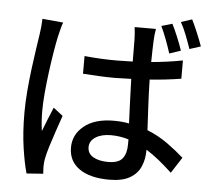

<svg xmlns="http://www.w3.org/2000/svg" viewBox="-58 -896 1117 1013"><g transform="rotate(5 500.0 -389.0)"><path d="M242.2 -755.9Q236.8 -742.7 230.5 -717.5Q224.1 -692.4 221.2 -679.2Q214.4 -648.4 206.1 -598.4Q197.8 -548.3 190.2 -490.7Q182.6 -433.1 177.7 -378.2Q172.9 -323.2 172.9 -283.2Q172.9 -255.9 174.6 -229.7Q176.3 -203.6 180.2 -175.8Q191.4 -206.5 205.8 -241Q220.2 -275.4 231.9 -304.2L282.2 -265.1Q269 -227.1 254.2 -183.6Q239.3 -140.1 227.1 -100.8Q214.8 -61.5 210 -36.1Q207.5 -25.4 206.3 -12.2Q205.1 1 205.1 9.8Q205.6 17.6 205.8 27.8Q206.1 38.1 207 47.9L119.1 54.2Q104 1.5 92 -80.3Q80.1 -162.1 80.1 -264.2Q80.1 -319.3 85.2 -380.1Q90.3 -440.9 97.7 -499Q105 -557.1 112.3 -605Q119.6 -652.8 124 -683.1Q130.4 -723.1 131.8 -766.1ZM816.9 -799.8Q831.1 -772.5 847.7 -732.2Q864.3 -691.9 874 -662.1L814 -642.1Q803.7 -674.8 789.1 -713.9Q774.4 -752.9 759.8 -783.2ZM918.9 -832Q933.1 -803.7 949.7 -763.9Q966.3 -724.1 977.1 -693.8L918 -674.8Q906.7 -708 891.8 -746.3Q877 -784.7 860.8 -813ZM639.2 -171.9Q592.3 -186 545.9 -186Q495.6 -186 464.4 -166Q433.1 -146 433.1 -112.8Q433.1 -78.6 463.6 -61.3Q494.1 -43.9 542 -43.9Q597.7 -43.9 618.4 -70.6Q639.2 -97.2 639.2 -145ZM732.9 -765.1Q730 -750 728.3 -733.9Q726.6 -717.8 726.1 -703.1Q725.1 -684.1 724.4 -653.8Q723.6 -623.5 723.1 -588.9Q767.1 -592.8 808.8 -598.6Q850.6 -604.5 889.2 -611.8V-515.1Q850.1 -508.8 808.3 -503.9Q766.6 -499 723.1 -496.1Q724.6 -420.9 728.3 -353.5Q731.9 -286.1 734.9 -229Q796.4 -204.1 845 -168.9Q893.6 -133.8 931.2 -100.1L877 -16.1Q841.8 -48.8 807.6 -76.7Q773.4 -104.5 738.8 -126V-122.1Q738.8 -76.2 722.2 -37.1Q705.6 2 665.5 25.4Q625.5 48.8 556.2 48.8Q454.1 48.8 397.5 9Q340.8 -30.8 340.8 -103Q340.8 -171.9 397.2 -217.5Q453.6 -263.2 554.2 -263.2Q575.7 -263.2 595.9 -261.5Q616.2 -259.8 634.8 -255.9Q632.8 -308.6 630.1 -370.6Q627.4 -432.6 626 -491.2L541 -488.8Q497.6 -488.8 455.8 -491Q414.1 -493.2 370.1 -496.1V-589.8Q455.6 -581.1 541 -581.1L626 -583L625 -701.2Q625 -713.9 623.5 -732.4Q622.1 -751 620.1 -765.1Z"/></g></svg>

Font: Source Han Sans CN Medium
Style: Regular
Weight: 500
Designer: Ryoko NISHIZUKA  (kana, bopomofo & ideographs); Paul D. Hunt (Latin, Greek & Cyrillic); Sandoll Communications , Soo-you
Foundry: Adobe
Version: Version 2.004;hotconv 1.0.118;makeotfexe 2.5.65603